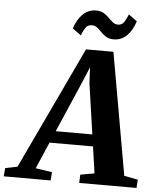

<svg xmlns="http://www.w3.org/2000/svg" viewBox="-138 -1018 871 1071"><g transform="rotate(5 297.0 -483.0)"><path d="M-76.5 0 -72.5 -46.5 -4.5 -60.5 319 -745.5H472.5L593 -61.5L670 -46.5L667 0H346L348 -46.5L426.5 -60.5L405 -209.5H161.5L97.5 -60.5L189.5 -46.5L186 0ZM190.5 -276H395.5L354.5 -559L350 -647.5L315.5 -565ZM467.5 -814.5Q441.5 -814.5 424.8 -825Q408 -835.5 395.5 -848.8Q383 -862 370.5 -872.2Q358 -882.5 340.5 -882.5Q317.5 -882.5 305.2 -864.8Q293 -847 283 -821L235.5 -855.5Q252 -907 283 -936.8Q314 -966.5 356 -966.5Q382.5 -966.5 399.5 -956.2Q416.5 -946 429.2 -932.8Q442 -919.5 454.5 -909.2Q467 -899 483.5 -898.5Q505.5 -898 518 -916.2Q530.5 -934.5 540.5 -960.5L587.5 -926Q571.5 -874.5 540.5 -844.5Q509.5 -814.5 467.5 -814.5Z"/></g></svg>

Font: Merriweather 28pt ExtraBold
Style: Italic
Weight: 800
Italic angle: -7.8°
Version: Version 2.101